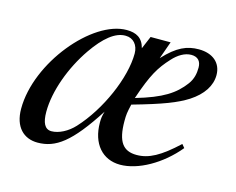

<svg xmlns="http://www.w3.org/2000/svg" viewBox="-72 -544 810 658"><g transform="rotate(15 333.5 -215.0)"><path d="M459 -439H388L369 -394C360 -429 337 -441 303 -441C182 -441 23 -251 23 -87C23 -22 58 11 107 11C171 11 221 -25 302 -151C297 -134 296 -126 296 -111C296 -36 337 11 400 11C463 11 542 -33 598 -101L588 -113C528 -57 489 -36 446 -36C398 -36 376 -64 376 -138C376 -160 377 -168 384 -198C490 -228 536 -246 574 -270C617 -298 640 -333 640 -371C640 -414 609 -441 559 -441C518 -441 483 -427 437 -377ZM574 -380C574 -359 570 -339 556 -320C524 -277 483 -250 390 -223C420 -312 439 -343 474 -381C493 -402 516 -416 539 -416C562 -416 574 -403 574 -380ZM350 -370C350 -284 295 -158 223 -80C200 -55 169 -39 143 -39C119 -39 109 -61 109 -99C109 -173 143 -264 192 -335C230 -390 268 -422 305 -421C332 -421 350 -400 350 -370Z"/></g></svg>

Font: STIXGeneral
Style: Italic
Weight: 400
Italic angle: -16.33°
Designer: MicroPress Inc., with final additions and corrections provided by Coen Hoffman, Elsevier (retired)
Version: Version 1.1.0